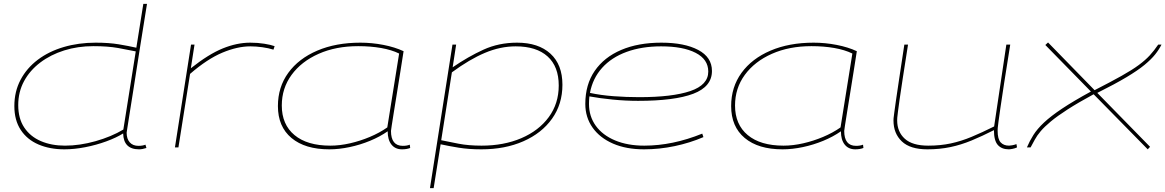

<svg xmlns="http://www.w3.org/2000/svg" viewBox="-20 -760 6009 990"><path d="M697 10Q617 10 615 -72Q580 -50 528 -31Q476 -12 419.5 -1Q363 10 312 10Q237 10 178.5 -15Q120 -40 87 -90Q54 -140 54 -213Q54 -288 86 -348.5Q118 -409 175 -452Q232 -495 308.5 -517.5Q385 -540 473 -540Q542 -540 592.5 -531.5Q643 -523 683 -514L719 -740H738Q738 -740 733.5 -712.5Q729 -685 721.5 -637.5Q714 -590 704.5 -531.5Q695 -473 685.5 -410.5Q676 -348 666.5 -289Q657 -230 649.5 -182Q642 -134 637.5 -105.5Q633 -77 633 -76Q633 -44 649 -26Q665 -8 694 -8Q715 -8 730 -14L735 3Q714 10 697 10ZM315 -9Q391 -9 472.5 -32Q554 -55 616 -92L680 -495Q642 -503 589 -512.5Q536 -522 462 -522Q381 -522 311 -500Q241 -478 187.5 -437.5Q134 -397 104 -341.5Q74 -286 74 -218Q74 -149 105 -102.5Q136 -56 190.5 -32.5Q245 -9 315 -9Z M983 -530 964 -408Q1056 -481 1129 -510.5Q1202 -540 1270 -540Q1309 -540 1343 -534.5Q1377 -529 1396 -522L1390 -504Q1365 -512 1332.5 -516.5Q1300 -521 1271 -521Q1204 -521 1126.5 -488.5Q1049 -456 960 -379L900 0H882L965 -530Z M2053 10Q2018 10 1998.5 -14.5Q1979 -39 1979 -83Q1939 -55 1888 -34Q1837 -13 1782.5 -1.5Q1728 10 1678 10Q1553 10 1483 -48.5Q1413 -107 1413 -213Q1413 -311 1466.5 -384.5Q1520 -458 1616 -499Q1712 -540 1838 -540Q1898 -540 1957 -528.5Q2016 -517 2061 -496Q2053 -444 2044 -388Q2035 -332 2026.5 -279Q2018 -226 2011 -183Q2004 -140 2000 -113.5Q1996 -87 1996 -85Q1996 -8 2057 -8Q2078 -8 2093 -14L2095 3Q2077 10 2053 10ZM1977 -103 2038 -484Q1999 -503 1945 -512.5Q1891 -522 1827 -522Q1712 -522 1623 -482.5Q1534 -443 1483.5 -374Q1433 -305 1433 -216Q1433 -118 1498.5 -63.5Q1564 -9 1683 -9Q1732 -9 1784.5 -21Q1837 -33 1887 -54Q1937 -75 1977 -103Z M2197 210 2313 -530H2332L2314 -413Q2394 -468 2473 -504Q2552 -540 2646 -540Q2756 -540 2818 -483.5Q2880 -427 2880 -323Q2880 -223 2826.5 -148Q2773 -73 2678.5 -31.5Q2584 10 2462 10Q2397 10 2345 1.5Q2293 -7 2252 -16L2216 210ZM2463 -9Q2578 -9 2668 -47.5Q2758 -86 2809.5 -156Q2861 -226 2861 -319Q2861 -417 2803.5 -469Q2746 -521 2639 -521Q2560 -521 2480.5 -487.5Q2401 -454 2310 -387L2255 -37Q2293 -29 2344.5 -19Q2396 -9 2463 -9Z M3607 -53Q3537 -23 3458.5 -6.5Q3380 10 3301 10Q3209 10 3141 -19.5Q3073 -49 3035.5 -102Q2998 -155 2998 -224Q2998 -324 3046.5 -394.5Q3095 -465 3183 -502.5Q3271 -540 3390 -540Q3509 -540 3580 -502.5Q3651 -465 3651 -394Q3651 -313 3554.5 -276.5Q3458 -240 3270 -240Q3206 -240 3139.5 -246.5Q3073 -253 3019 -263Q3017 -244 3017 -224Q3017 -160 3052 -111.5Q3087 -63 3151.5 -36Q3216 -9 3302 -9Q3448 -9 3601 -71ZM3389 -521Q3289 -521 3211 -492.5Q3133 -464 3084.5 -410Q3036 -356 3022 -281Q3077 -269 3143.5 -264Q3210 -259 3276 -259Q3447 -259 3539.5 -290.5Q3632 -322 3632 -391Q3632 -454 3567 -487.5Q3502 -521 3389 -521Z M4390 10Q4355 10 4335.5 -14.5Q4316 -39 4316 -83Q4276 -55 4225 -34Q4174 -13 4119.5 -1.5Q4065 10 4015 10Q3890 10 3820 -48.5Q3750 -107 3750 -213Q3750 -311 3803.5 -384.5Q3857 -458 3953 -499Q4049 -540 4175 -540Q4235 -540 4294 -528.5Q4353 -517 4398 -496Q4390 -444 4381 -388Q4372 -332 4363.5 -279Q4355 -226 4348 -183Q4341 -140 4337 -113.5Q4333 -87 4333 -85Q4333 -8 4394 -8Q4415 -8 4430 -14L4432 3Q4414 10 4390 10ZM4314 -103 4375 -484Q4336 -503 4282 -512.5Q4228 -522 4164 -522Q4049 -522 3960 -482.5Q3871 -443 3820.5 -374Q3770 -305 3770 -216Q3770 -118 3835.5 -63.5Q3901 -9 4020 -9Q4069 -9 4121.5 -21Q4174 -33 4224 -54Q4274 -75 4314 -103Z M4762 10Q4673 10 4630 -31Q4587 -72 4587 -139Q4587 -143 4587.5 -150.5Q4588 -158 4591 -178.5Q4594 -199 4599.5 -240Q4605 -281 4616 -351.5Q4627 -422 4643 -530H4662Q4646 -426 4635 -357Q4624 -288 4618.5 -246.5Q4613 -205 4610 -183.5Q4607 -162 4606.5 -153Q4606 -144 4606 -140Q4606 -80 4645.5 -44.5Q4685 -9 4766 -9Q4829 -9 4882.5 -20.5Q4936 -32 4990 -54.5Q5044 -77 5106 -108L5169 -530H5189Q5170 -410 5157.5 -331Q5145 -252 5138.5 -204.5Q5132 -157 5128.5 -133Q5125 -109 5124.5 -99.5Q5124 -90 5124 -86Q5124 -43 5139.5 -26Q5155 -9 5183 -9Q5188 -9 5199.5 -11Q5211 -13 5221 -17L5224 0Q5214 5 5201 7.5Q5188 10 5182 10Q5145 10 5125 -12.5Q5105 -35 5105 -89Q5044 -58 4989.5 -35.5Q4935 -13 4880 -1.5Q4825 10 4762 10Z M5952 -530H5969Q5956 -504 5936 -479Q5916 -454 5881.5 -425.5Q5847 -397 5788.5 -362Q5730 -327 5638 -281L5910 -3L5898 10L5619 -274Q5538 -230 5484.5 -195.5Q5431 -161 5398 -133.5Q5365 -106 5346 -83.5Q5327 -61 5316 -40.5Q5305 -20 5294 0H5275Q5289 -33 5308.5 -64Q5328 -95 5363 -128Q5398 -161 5456.5 -200Q5515 -239 5605 -288L5370 -528L5384 -541L5624 -295Q5708 -338 5762.5 -368.5Q5817 -399 5851.5 -424.5Q5886 -450 5908.5 -474.5Q5931 -499 5952 -530Z"/></svg>

Font: Georama ExtraExtended Thin
Style: Italic
Weight: 100
Width: 8
Italic angle: -9°
Designer: Jean-Baptiste Levee
Foundry: Production Type
Version: Version 1.000